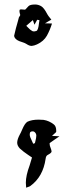

<svg xmlns="http://www.w3.org/2000/svg" viewBox="-20 -658 317 867"><path d="M134.8 -516.1Q139.6 -516.6 144 -518.1Q152.8 -521 156.2 -554.2L158.2 -566.9L147.9 -568.8L135.7 -546.4L128.4 -567.4L98.6 -541.5L106.9 -533.2Q115.7 -523.4 126 -517.6Q129.4 -516.1 134.8 -516.1ZM129.9 -8.8 137.7 -11.7 140.1 -22Q143.6 -34.2 144 -45.9Q144 -50.8 141.1 -56.2Q135.3 -64.9 127.9 -64.9Q120.1 -64.9 116.7 -61.5Q114.3 -57.6 114.3 -49.3Q114.3 -40.5 125.5 -18.6ZM123.5 -450.7H122.6Q112.3 -450.7 100.1 -459Q89.8 -465.3 77.1 -468.8Q56.6 -474.6 47.9 -485.8Q43.9 -491.7 43.9 -496.1V-497.1Q51.3 -530.3 61 -563L65.4 -579.6Q66.4 -582 68.8 -585Q71.3 -587.9 71.3 -590.8Q67.9 -602.1 67.9 -607.4Q67.9 -608.9 68.4 -612.3Q68.8 -615.7 75.7 -615.7Q79.6 -615.7 83.7 -615Q87.9 -614.3 91.8 -614.3Q95.2 -614.3 101.6 -622.6L108.9 -630.4Q116.2 -637.7 138.7 -637.7Q152.3 -637.7 165.5 -630.4Q178.7 -623 193.4 -594.2Q198.7 -585 205.6 -577.1L211.9 -569.3Q207 -566.4 200.2 -562.7Q193.4 -559.1 183.1 -552.7Q202.1 -552.7 214.8 -551.8Q205.6 -522 191.7 -496.8Q177.7 -471.7 147 -457.5Q134.3 -451.7 123.5 -450.7ZM98.1 189.5Q96.7 177.7 96.7 167Q96.7 134.8 113.8 88.9Q119.6 70.8 124.5 53.2L106.4 41Q86.4 27.8 69.3 12.2Q57.6 -0.5 57.6 -13.7Q57.6 -28.8 70.3 -52.2Q73.2 -56.6 79.6 -71.8Q91.8 -101.1 104 -108.4Q123.5 -117.7 154.3 -117.7Q165.5 -117.7 176.8 -116.7Q202.1 -112.8 223.6 -95.7Q233.9 -87.4 233.9 -67.4Q233.9 -65.9 233.9 -64Q233.9 -62 231 -59.1Q228 -56.2 223.6 -52.5Q219.2 -48.8 214.8 -44.4Q222.2 -43.9 229.2 -43.7Q236.3 -43.5 248.5 -42.5Q235.8 -33.7 225.6 -26.9Q215.3 -20 204.1 -11.7V-10.3Q204.1 -1.5 207 5.9L207.5 6.8Q212.9 21 212.9 25.9Q212.9 32.7 194.8 42Q187.5 45.9 186 59.1Q174.3 140.6 116.7 182.1Q112.8 184.6 106.4 186.5Z"/></svg>

Font: Unutterable
Style: Regular
Weight: 400
Designer: GGBotNet
Foundry: f0n7.com
Version: 1.00